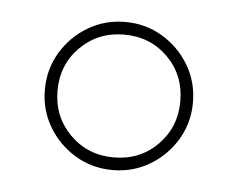

<svg xmlns="http://www.w3.org/2000/svg" viewBox="-32 -835 383 310"><g transform="rotate(5 160.0 -680.0)"><path d="M160 -560Q127 -560 99.8 -576.2Q72.5 -592.5 56.2 -619.8Q40 -647 40 -680Q40 -713 56.2 -740.2Q72.5 -767.5 99.8 -783.8Q127 -800 160 -800Q193 -800 220.2 -783.8Q247.5 -767.5 263.8 -740.2Q280 -713 280 -680Q280 -647 263.8 -619.8Q247.5 -592.5 220.2 -576.2Q193 -560 160 -560ZM160 -580.5Q202.5 -580.5 231 -609.2Q259.5 -638 259.5 -680Q259.5 -722.5 231 -751Q202.5 -779.5 160 -779.5Q118 -779.5 89.2 -751Q60.5 -722.5 60.5 -680Q60.5 -638 89.2 -609.2Q118 -580.5 160 -580.5Z"/></g></svg>

Font: Bodoni Moda 72pt
Style: Bold
Weight: 700
Designer: Owen Earl
Foundry: indestructible type
Version: Version 2.004